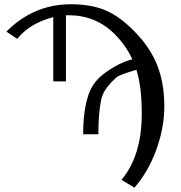

<svg xmlns="http://www.w3.org/2000/svg" viewBox="-20 -718 842 894"><path d="M545.9 119.1Q640.1 7.3 640.1 -189.9Q640.1 -313 615.2 -393.1Q537.1 -370.1 523.9 -358.9Q460 -302.7 451.2 -253.9Q438 -191.9 438 -92.8H367.2Q367.2 -210.9 395 -285.2Q417 -342.3 472.2 -380.9Q538.1 -427.7 596.2 -441.9Q567.4 -504.9 515.1 -558.1Q426.3 -647 300.8 -647Q300.8 -647 287.1 -647V-338.9H228V-638.2Q118.2 -609.4 60.1 -537.1L9.8 -570.8Q135.7 -697.8 309.1 -698.2Q407.2 -698.2 474.1 -668.7Q541 -639.2 607.9 -569.8Q678.7 -498 711.9 -414.6Q745.1 -331.1 745.1 -222.2Q745.1 -123 707.5 -20Q669.9 83 606 155.8Q545.9 120.1 545.9 119.1Z"/></svg>

Font: Linux Libertine
Style: Regular
Weight: 400
Designer: Philipp H. Poll
Foundry: Philipp H. Poll
Version: Version 5.3.0 ; ttfautohint (v0.9)